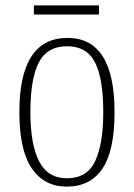

<svg xmlns="http://www.w3.org/2000/svg" viewBox="-20 -684 497 714"><path d="M228 10Q145 10 98.5 -57.5Q52 -125 52 -267Q52 -543 231 -543Q406 -543 406 -267Q406 -124 361 -57Q316 10 228 10ZM229 -21Q304 -21 334 -85Q364 -149 364 -267Q364 -391 333.5 -451.5Q303 -512 230 -512Q155 -512 124 -451Q93 -390 93 -267Q93 -147 125.5 -84Q158 -21 229 -21ZM106 -630V-664H348V-630Z"/></svg>

Font: Noto Serif Condensed ExtraLight
Style: Regular
Weight: 200
Width: 3
Designer: Monotype Design Team
Foundry: Monotype Imaging Inc.
Version: Version 2.013; ttfautohint (v1.8.4.7-5d5b)